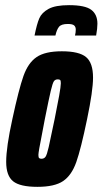

<svg xmlns="http://www.w3.org/2000/svg" viewBox="-20 -717 398 745"><path d="M4 -89Q4 -146 28 -255Q53 -371 71 -422Q89 -473 122 -495.5Q155 -518 220 -518Q287 -518 314 -495.5Q341 -473 341 -416Q341 -365 318 -255Q294 -139 276 -88Q258 -37 225 -14.5Q192 8 125 8Q58 8 31 -13.5Q4 -35 4 -89ZM192 -255Q203 -309 209.5 -345.5Q216 -382 216 -394Q216 -404 213.5 -406.5Q211 -409 204 -409Q194 -409 189 -401.5Q184 -394 177 -364.5Q170 -335 154 -255L143 -197Q129 -127 129 -116Q129 -106 132 -103.5Q135 -101 141 -101Q151 -101 156.5 -108.5Q162 -116 169 -146.5Q176 -177 192 -255ZM358 -625Q358 -607 353 -579H271Q274 -591 274 -602Q274 -613 267.5 -618.5Q261 -624 243 -624Q218 -624 209 -613Q200 -602 195 -579H114Q123 -624 132.5 -646Q142 -668 168.5 -682.5Q195 -697 248 -697Q310 -697 334 -679Q358 -661 358 -625Z"/></svg>

Font: Saira Ultra Condensed Black
Style: Italic
Weight: 900
Width: 1
Italic angle: -12°
Designer: Hector Gatti with collaboration of the Omnibus-Type team
Foundry: Omnibus-Type
Version: Version 1.001; ttfautohint (v1.8)